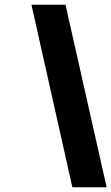

<svg xmlns="http://www.w3.org/2000/svg" viewBox="-20 -731 471 812"><path d="M113 -711 286 61H431L257 -711Z"/></svg>

Font: Aerodynamic
Style: Obl
Weight: 500
Designer: Google
Version: Version 2.000980; 2014